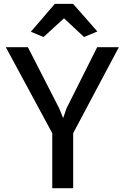

<svg xmlns="http://www.w3.org/2000/svg" viewBox="-20 -992 657 1012"><path d="M365.7 -290V0H255.4V-290L10.7 -743.2H127L292 -420.9L313 -369.6L330.6 -420.9L492.2 -743.2H606.4ZM269 -971.7H365.2L493.2 -826.2L422.9 -796.9L317.4 -895.5L209.5 -796.9L142.6 -824.7Z"/></svg>

Font: Merriweather Sans
Style: Regular
Weight: 400
Designer: Eben Sorkin
Foundry: Eben Sorkin
Version: Version 1.006; ttfautohint (v1.4.1) -l 6 -r 50 -G 0 -x 11 -H